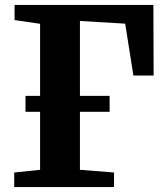

<svg xmlns="http://www.w3.org/2000/svg" viewBox="-20 -763 670 783"><path d="M38 0V-59.5L143.5 -70.5V-666L39.5 -681V-743H605.5L606.5 -455H524L490.5 -666.5L306 -677.5V-70.5L445 -59.5V0ZM84 -307V-372H427V-307Z"/></svg>

Font: Merriweather 28pt ExtraBold
Style: Regular
Weight: 800
Version: Version 2.100